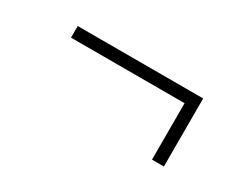

<svg xmlns="http://www.w3.org/2000/svg" viewBox="-44 -486 738 587"><g transform="rotate(30 325.0 -192.0)"><path d="M504.9 -271H104V-312H546.9V-71.8H504.9Z"/></g></svg>

Font: Selawik Light
Style: Regular
Weight: 300
Designer: Aaron Bell
Foundry: Microsoft Corporation
Version: Version 1.01